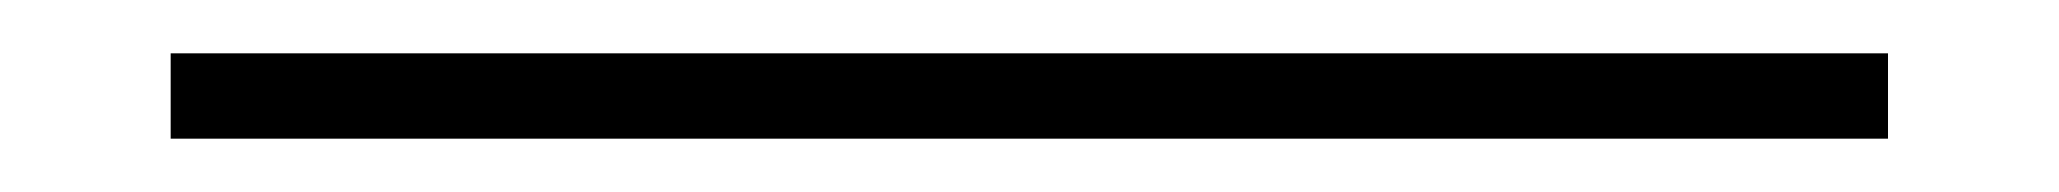

<svg xmlns="http://www.w3.org/2000/svg" viewBox="-20 50 772 72"><path d="M44 102V70H688V102Z"/></svg>

Font: Alumni Sans Thin
Style: Regular
Weight: 400
Version: Version 1.018